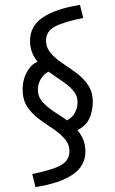

<svg xmlns="http://www.w3.org/2000/svg" viewBox="-20 -693 469 780"><path d="M226 -21Q262 -41 262 -78Q262 -103 249 -121Q236 -139 213 -157Q205 -164 176 -183Q137 -209 121 -224Q95 -248 83.5 -272Q72 -296 72 -329Q72 -379 98 -414Q114 -436 133 -442Q102 -479 102 -527Q102 -588 155 -623Q208 -658 305 -673L318 -620Q238 -604 203 -585Q167 -566 167 -528Q167 -504 180 -485.5Q193 -467 216 -449Q229 -439 253 -423Q292 -397 308 -382Q333 -359 345 -335Q357 -311 357 -280Q357 -256 350.5 -232Q344 -208 331 -192Q321 -179 295 -164Q327 -126 327 -78Q327 -18 274 17Q222 52 124 67L111 14Q193 -3 226 -21ZM295 -277Q295 -299 285 -314.5Q275 -330 256 -346Q235 -363 214 -376Q180 -400 177 -402Q157 -391 145.5 -371.5Q134 -352 134 -329Q134 -307 144 -291Q154 -275 173 -259Q191 -244 217 -228Q248 -208 252 -204Q274 -215 284.5 -235.5Q295 -256 295 -277Z"/></svg>

Font: Bellota
Style: Regular
Weight: 400
Designer: Kemie Guaida
Foundry: Kemie Guaida
Version: Version 4.001